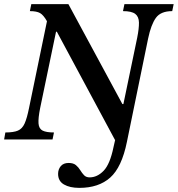

<svg xmlns="http://www.w3.org/2000/svg" viewBox="-44 -677 863 932"><path d="M341 235Q295 235 266.5 218.5Q238 202 238 167Q238 145 251 129.5Q264 114 289 114Q312 114 324.5 124.5Q337 135 345.5 149Q354 163 364 173.5Q374 184 391 184Q428 184 459 152Q490 120 507 37L515 2H514L232 -523H228L151 -153Q141 -103 143 -77.5Q145 -52 163 -43Q181 -34 218 -34L211 0H-24L-18 -34Q22 -34 43 -43Q64 -52 75.5 -77.5Q87 -103 97 -153L184 -574Q167 -604 150.5 -613.5Q134 -623 101 -623L108 -657H288L550 -172H555L622 -494Q631 -539 630.5 -567.5Q630 -596 612.5 -609.5Q595 -623 553 -623L560 -657H799L792 -623Q736 -623 712.5 -590Q689 -557 675 -490L572 12Q547 135 491 185Q435 235 341 235Z"/></svg>

Font: STIX Two Text Medium
Style: Italic
Weight: 500
Italic angle: -12°
Designer: Ross Mills, John Hudson & Paul Hanslow, Tiro Typeworks Ltd; with prior portions MicroPress Inc. and Coen Hoffman, Elsevi
Foundry: Tiro Typeworks Ltd
Version: Version 2.13 b171